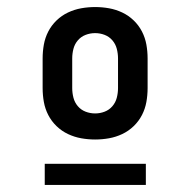

<svg xmlns="http://www.w3.org/2000/svg" viewBox="-20 -713 540 545"><path d="M250 -317Q230 -317 210.5 -320.5Q191 -324 173 -332.5Q155 -341 140.5 -355Q126 -369 117 -386.5Q108 -404 104.5 -423.5Q101 -443 101 -463V-547Q101 -567 104.5 -586.5Q108 -606 117 -623.5Q126 -641 140.5 -655Q155 -669 173 -677.5Q191 -686 210.5 -689.5Q230 -693 250 -693Q270 -693 289.5 -689.5Q309 -686 327 -677.5Q345 -669 359.5 -655Q374 -641 383 -623.5Q392 -606 395.5 -586.5Q399 -567 399 -547V-463Q399 -443 395.5 -423.5Q392 -404 383 -386.5Q374 -369 359.5 -355Q345 -341 327 -332.5Q309 -324 289.5 -320.5Q270 -317 250 -317ZM250 -391Q264 -391 277 -396Q290 -401 299 -411.5Q308 -422 311.5 -435.5Q315 -449 315 -463V-547Q315 -561 311.5 -574.5Q308 -588 299 -598.5Q290 -609 277 -614Q264 -619 250 -619Q236 -619 223 -614Q210 -609 201 -598.5Q192 -588 188.5 -574.5Q185 -561 185 -547V-463Q185 -449 188.5 -435.5Q192 -422 201 -411.5Q210 -401 223 -396Q236 -391 250 -391ZM394 -188H107V-248H394Z"/></svg>

Font: Iosevka Term Curly Semibold
Style: Regular
Weight: 600
Designer: Belleve Invis
Foundry: Belleve Invis
Version: Version 32.3.0